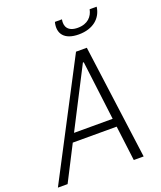

<svg xmlns="http://www.w3.org/2000/svg" viewBox="-180 -1047 967 1153"><g transform="rotate(-20 304.0 -471.0)"><path d="M535.5 0 438 -730H369L-12.5 0H49.5L164 -223.5H444.5L472.5 0ZM356 -941.5H311C293 -871.5 328.5 -821.5 421 -821.5C513.5 -821.5 569 -871.5 578 -941.5H533C524.5 -898 493 -861 429 -861C365 -861 347.5 -898 356 -941.5ZM191 -276 385.5 -654.5H391L438 -276Z"/></g></svg>

Font: Monaspace Neon ExtraLight
Style: Italic
Weight: 200
Italic angle: -11°
Designer: Riley Cran & the Lettermatic Team
Foundry: Lettermatic
Version: Version 1.200 (Monaspace Neon)